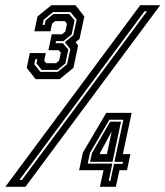

<svg xmlns="http://www.w3.org/2000/svg" viewBox="-42 -720 637 740"><path d="M95 -415 61 -458.5 73 -515.5H134.5L128.5 -486.5L136 -476.5H174L186 -486.5L192.5 -517L184.5 -526.5H144.5L157.5 -588H197.5L210 -599L216 -628.5L208 -638.5H170L158.5 -628.5L152.5 -599.5H90.5L102.5 -656.5L156 -700H249L283 -656.5L264.5 -570L249.5 -557.5L259 -544.5L241 -458.5L188 -415ZM113.5 -443H180.5L216.5 -472.5L229 -530.5L208 -557.5L240.5 -584.5L253.5 -644L229.5 -673.5H162.5L126.5 -644L122 -624H130L134 -641.5L164 -666H225L245.5 -641.5L234 -587L202.5 -561.5H174L172 -553.5H200.5L221.5 -529L210 -475.5L179.5 -450.5H118.5L98.5 -475.5L102 -491.5H94L90 -472.5ZM-21.5 0 498.5 -700H575.5L56 0ZM33 -26.5H42.5L524.5 -676.5H515ZM343 0 357 -64H263L277.5 -132L367.5 -285H465.5L431.5 -126H460.5L447.5 -64H418.5L404.5 0ZM343 -126H370L389.5 -218H391L344.5 -132.5ZM377 -23H383.5L397.5 -88.5H430.5L432 -96.5H399L433.5 -258.5H379.5L305 -131L296 -89.5H391ZM305 -96.5 312.5 -130 382.5 -251H424.5L391.5 -96.5Z"/></svg>

Font: Tourney
Style: Bold Italic
Weight: 700
Italic angle: -12°
Version: Version 1.015